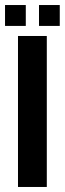

<svg xmlns="http://www.w3.org/2000/svg" viewBox="-20 -743 258 763"><path d="M51.5 0V-600H166V0ZM135 -640V-723H217.5V-640ZM0 -640V-723H82.5V-640Z"/></svg>

Font: Big Shoulders Stencil Text Thin
Style: Bold
Weight: 700
Version: Version 2.001